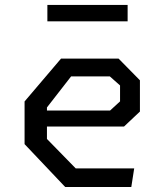

<svg xmlns="http://www.w3.org/2000/svg" viewBox="-20 -748 660 768"><path d="M78.3 -171.5V-342.2L224.2 -513.7H454.2L539.7 -426.8V-301.8L476 -241.8H136.8V-305.8H420.2L460.2 -342.5V-406.2L419.2 -442.5H264.5L167.8 -318.2V-192.2L282.8 -74.5H516.8L505.2 0H240.8ZM169.5 -728.3H490.5V-662.8H169.5Z"/></svg>

Font: Monaspace Krypton Var ExLight
Style: Regular
Weight: 200
Designer: Riley Cran and the Lettermatic Team
Version: Version 1.200 (Monaspace Krypton Var)